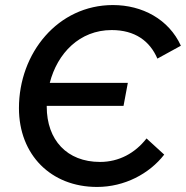

<svg xmlns="http://www.w3.org/2000/svg" viewBox="-20 -727 736 760"><path d="M364 13C473 13 571 -39 630 -115L560 -179C515 -121 451 -86 376 -86C245 -86 165 -173 165 -305V-308H469L486 -399H177C207 -516 295 -608 422 -608C514 -608 573 -565 603 -495L696 -546C648 -651 543 -707 427 -707C209 -707 55 -517 55 -299C55 -114 182 13 364 13Z"/></svg>

Font: Fixel Display Medium
Style: Italic
Weight: 500
Italic angle: -10°
Designer: AlfaBravo + MacPaw
Foundry: Kyrylo Tkachov, Marchela Mozhyna, Serhii Makarenko, Maria Weinstein, Zakhar Kryvoshyya
Version: Version 1.210;Glyphs 3.2 (3217)